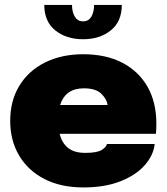

<svg xmlns="http://www.w3.org/2000/svg" viewBox="-20 -768 694 800"><path d="M624.5 -168Q619.5 -121 583.2 -79.8Q547 -38.5 482.2 -12.8Q417.5 13 327 13Q233.5 13 165 -22.2Q96.5 -57.5 59.5 -120.2Q22.5 -183 22.5 -264.5Q22.5 -348 60.5 -410.5Q98.5 -473 167.2 -507.5Q236 -542 327 -542Q421 -542 489.2 -506.8Q557.5 -471.5 594.5 -406.8Q631.5 -342 631.5 -253Q631.5 -238 631 -227.5Q630.5 -217 629.5 -210.5H228.5Q238 -172 263.8 -151.5Q289.5 -131 335.5 -131Q384 -131 403.8 -143.2Q423.5 -155.5 425.5 -168ZM329.5 -400Q252.5 -400 230.5 -330.5H428.5Q425 -355 402 -377.5Q379 -400 329.5 -400ZM164.5 -747.5H280Q280 -718 291.8 -698.5Q303.5 -679 326 -679Q349 -679 360.5 -698.5Q372 -718 372 -747.5H487.5Q487.5 -678.5 441.8 -641.5Q396 -604.5 326 -604.5Q256 -604.5 210.2 -641.5Q164.5 -678.5 164.5 -747.5Z"/></svg>

Font: Epilogue Black
Style: Regular
Weight: 900
Designer: Tyler Finck
Foundry: Etcetera Type Co
Version: Version 2.111; ttfautohint (v1.8.3)